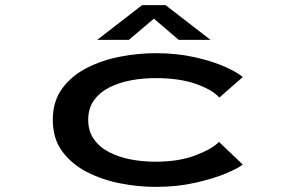

<svg xmlns="http://www.w3.org/2000/svg" viewBox="-20 -720 1140 751"><path d="M589 11Q520 11 449.2 -3Q378.5 -17 319 -47.8Q259.5 -78.5 223 -128.5Q186.5 -178.5 186.5 -251Q186.5 -323.5 223 -373.5Q259.5 -423.5 319 -454Q378.5 -484.5 449.2 -498.2Q520 -512 589 -512Q672 -512 742.5 -496Q813 -480 861.8 -458Q910.5 -436 929.5 -418.5L838 -338.5Q809 -370 745 -392.2Q681 -414.5 588.5 -414.5Q539 -414.5 492 -405.8Q445 -397 407.2 -377.8Q369.5 -358.5 347.2 -327.2Q325 -296 325 -251Q325 -207 347 -175.8Q369 -144.5 406.5 -125Q444 -105.5 490.8 -96.5Q537.5 -87.5 587.5 -87.5Q680.5 -87.5 745.8 -112.8Q811 -138 836.5 -165L929.5 -76.5Q914 -63 865 -42.2Q816 -21.5 744.2 -5.2Q672.5 11 589 11ZM360 -564 536 -700H627.5L803.5 -564H679L582 -647L484 -564Z"/></svg>

Font: Trispace Expanded Medium
Style: Regular
Weight: 500
Width: 7
Designer: Tyler Finck
Foundry: Etcetera Type Company
Version: Version 1.210; ttfautohint (v1.8.3)